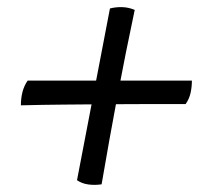

<svg xmlns="http://www.w3.org/2000/svg" viewBox="-20 -527 590 545"><path d="M268.4 -3.8Q249.1 -0.9 230.7 -3.4Q212.3 -5.9 198.6 -15.5L292.1 -503Q310.3 -507.5 328 -506.7Q345.7 -506 362.4 -498.9Q336.4 -376.4 313.1 -252.9Q289.9 -129.3 268.4 -3.8ZM39.3 -228Q39.3 -248.2 43.8 -265.9Q48.4 -283.6 58.5 -298.3H524.7Q524.7 -280.1 520.9 -262.9Q517 -245.7 506.9 -231.6Q454.7 -231.6 397.8 -231.6Q340.9 -231.6 281 -231.1Q221.2 -230.6 160.4 -230.1Q99.7 -229.6 39.3 -228Z"/></svg>

Font: Vollkorn
Style: Italic
Weight: 400
Italic angle: -11°
Designer: Friedrich Althausen
Foundry: Friedrich Althausen
Version: Version 5.001